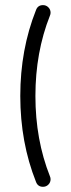

<svg xmlns="http://www.w3.org/2000/svg" viewBox="-20 -667 275 746"><path d="M147.1 -647.1Q159.4 -647.1 167.9 -638.5Q176.5 -630 176.5 -617.6Q176.5 -611.8 174.1 -606.5Q117.6 -464.1 117.6 -294.1Q117.6 -124.1 174.1 18.2Q176.5 23.5 176.5 29.4Q176.5 41.8 167.9 50.3Q159.4 58.8 147.1 58.8Q127.1 58.8 120 40Q58.8 -113.5 58.8 -294.1Q58.8 -474.7 120 -628.2Q127.1 -647.1 147.1 -647.1Z"/></svg>

Font: OpenGost Type B TT
Style: Regular
Weight: 400
Version: Version 0.3